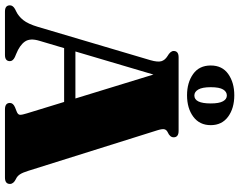

<svg xmlns="http://www.w3.org/2000/svg" viewBox="-115 -849 964 774"><g transform="rotate(90 367.0 -462.0)"><path d="M226.5 -20Q226.5 0 201.5 0H26.5Q1.5 0 1.5 -20Q1.5 -32 16.5 -40.5L26.5 -45.5Q45.5 -54.5 61 -73.8Q76.5 -93 88.5 -133.5L222.5 -586Q231 -615.5 226.8 -630.2Q222.5 -645 206.5 -655Q185.5 -667 185.5 -680Q185.5 -700 211 -700H507.5Q533.5 -700 533.5 -680Q533.5 -665 513 -656Q503.5 -651.5 501.2 -643Q499 -634.5 505 -615L668.5 -94.5Q675.5 -71.5 683 -60.2Q690.5 -49 702 -44Q721.5 -34.5 721.5 -20Q721.5 0 695.5 0H421Q395 0 395 -20Q395 -33 412.5 -40.5L429 -47Q442.5 -52 442.8 -60.8Q443 -69.5 437 -88.5L391 -238.5H174L144.5 -139Q133 -101.5 147.5 -80.5Q162 -59.5 198 -45L210 -40Q226.5 -32 226.5 -20ZM187.5 -284H377L280.5 -598.5ZM364 -734Q313 -734 278.5 -758.5Q244 -783 244 -829.5Q244 -876 278.5 -900.2Q313 -924.5 364 -924.5Q416.5 -924.5 450.5 -899.5Q484.5 -874.5 484.5 -829.5Q484.5 -784.5 450.5 -759.2Q416.5 -734 364 -734ZM365 -894.5Q350 -894.5 340.8 -879.5Q331.5 -864.5 331.5 -829.5Q331.5 -795.5 340.8 -779.5Q350 -763.5 365 -763.5Q397 -763.5 397 -829.5Q397 -863.5 388.2 -879Q379.5 -894.5 365 -894.5Z"/></g></svg>

Font: Fraunces 72pt Black
Style: Regular
Weight: 900
Version: Version 1.000;[0bf87f6ff]